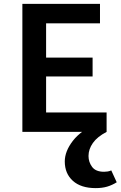

<svg xmlns="http://www.w3.org/2000/svg" viewBox="-20 -678 620 987"><path d="M528 0H95V-658H494V-558H217V-100H528ZM134 -285V-382H456V-285ZM472 289Q396 289 354.5 251.5Q313 214 313 152Q313 100 354.5 46Q396 -8 489 -51L528 0Q480 25 457.5 57Q435 89 435 124Q435 155 453.5 180Q472 205 515 205Q524 205 533.5 203.5Q543 202 552 198L580 259Q556 274 530.5 281.5Q505 289 472 289Z"/></svg>

Font: Ysabeau
Style: Bold
Weight: 700
Designer: Christian Thalmann (Catharsis Fonts)
Version: Version 2.000;gftools[0.9.27.dev2+g8671c4b]